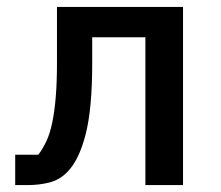

<svg xmlns="http://www.w3.org/2000/svg" viewBox="-20 -536 640 556"><path d="M24 -88H91Q104 -105 114.5 -127.5Q125 -150 131.5 -182Q138 -214 141.5 -256Q145 -298 145 -354V-516H510V0H401V-428H247V-352Q247 -221 228 -147Q209 -73 176 -39Q153 -15 123 -7.5Q93 0 60 0H24Z"/></svg>

Font: IBM Plex Mono Medium
Style: Regular
Weight: 500
Monospace: yes
Designer: Mike Abbink, Paul van der Laan, Pieter van Rosmalen
Foundry: Bold Monday
Version: Version 2.3